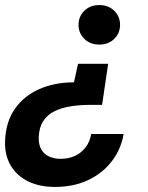

<svg xmlns="http://www.w3.org/2000/svg" viewBox="-25 -534 583 758"><path d="M402 -282 378 -120H331Q289 -120 252.5 -114Q216 -108 188.5 -94Q161 -80 145 -55Q129 -30 128 9Q127 34 136.5 53Q146 72 166 82.5Q186 93 214 93Q247 93 272 81Q297 69 313.5 47Q330 25 335 -5H463Q453 55 416.5 102.5Q380 150 323 177Q266 204 192 204Q131 204 86 182Q41 160 17 119Q-7 78 -5 22Q-2 -53 33.5 -104Q69 -155 129.5 -182Q190 -209 267 -209L283 -282ZM367 -514Q403 -514 426 -491.5Q449 -469 449 -436Q449 -403 426 -380.5Q403 -358 367 -358Q331 -358 308 -380.5Q285 -403 285 -436Q285 -469 308 -491.5Q331 -514 367 -514Z"/></svg>

Font: DM Sans 16pt
Style: Bold Italic
Weight: 700
Italic angle: -10°
Version: Version 4.004;gftools[0.9.30]